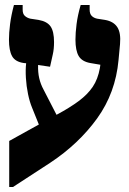

<svg xmlns="http://www.w3.org/2000/svg" viewBox="-20 -667 520 771"><path d="M17 84V-101L136 -167L109 -234Q99 -258 92.5 -289.5Q86 -321 84 -354Q82 -387 85 -413L75 -414Q41 -419 28.5 -441.5Q16 -464 16 -508Q16 -535 20.5 -570.5Q25 -606 36 -647H71V-628Q71 -611 80 -603Q89 -595 102 -592L135 -587Q169 -581 183 -561Q197 -541 197 -498Q197 -470 192 -448.5Q187 -427 181 -399L133 -406Q132 -377 137.5 -353Q143 -329 155 -307L207 -206Q261 -235 296.5 -261.5Q332 -288 352.5 -318.5Q373 -349 381 -393L383 -407L342 -414Q309 -420 296 -442Q283 -464 283 -508Q283 -535 287.5 -570.5Q292 -606 304 -647H340V-628Q340 -612 348 -603.5Q356 -595 370 -592L402 -587Q436 -581 451 -558Q466 -535 462 -490L456 -426Q444 -294 370 -191.5Q296 -89 181 -13L32 84Z"/></svg>

Font: Noto Serif Hebrew Condensed Black
Style: Regular
Weight: 900
Width: 3
Designer: Monotype Design Team
Foundry: Monotype Imaging Inc.
Version: Version 2.004; ttfautohint (v1.8.4.7-5d5b)